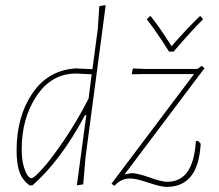

<svg xmlns="http://www.w3.org/2000/svg" viewBox="-20 -722 856 752"><path d="M280 -454 342 -451 363 -608 369 -698 394 -702 315 -106 306 0 281 4 318 -271H313Q218 -93 107 4H96Q69 -15 57 -46.5Q45 -78 45 -133Q45 -265 106.5 -356Q168 -447 276 -454ZM767 -658 775 -646Q733 -605 660 -520H642Q593 -598 555 -646L566 -658H571Q610 -608 652 -541Q711 -609 762 -658ZM770 -464 781 -455 468 -39 495 -44Q518 -44 565.5 -27Q613 -10 635 -10Q738 -10 747 -169L756 -170L766 -159Q757 10 633 10Q610 10 561.5 -6.5Q513 -23 490 -23Q454 -23 429 5H426L417 -3L740 -432H540L498 -431L496 -435L500 -452L502 -454L548 -452H753ZM65 -138Q65 -98 73 -70.5Q81 -43 89 -33.5Q97 -24 104 -24Q112 -24 144.5 -59Q177 -94 229 -170Q281 -246 327 -336L339 -431L278 -434Q182 -434 123.5 -346.5Q65 -259 65 -138Z"/></svg>

Font: Alegreya Sans Thin
Style: Italic
Weight: 100
Italic angle: -7°
Designer: Juan Pablo del Peral
Foundry: Huerta Tipografica
Version: Version 2.007